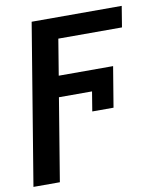

<svg xmlns="http://www.w3.org/2000/svg" viewBox="-93 -612 735 882"><g transform="rotate(-10 274.5 -170.5)"><path d="M535.2 -545.5H115.1L-8.5 203.1H114.7L178.3 -182.2H332.7L317.8 -91.3H416.9L448.2 -279.8H194.6L222.3 -447.8H519.2Z"/></g></svg>

Font: Magic Ui Pro Semi Bold
Style: Italic
Weight: 600
Italic angle: -9.39999°
Designer: Stefan Endress, Andreas Faust
Version: Version 1.000;FEAKit 1.0